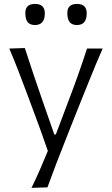

<svg xmlns="http://www.w3.org/2000/svg" viewBox="-20 -736 555 951"><path d="M136 194.5Q158 149.5 178.2 103.2Q198.5 57 217 11.5Q200 -38 181.8 -88.5Q163.5 -139 145.5 -187L112 -277Q92 -330.5 70.5 -386.2Q49 -442 26 -495.5L103 -498Q124.5 -431 146.2 -367Q168 -303 191 -236L249 -70H256.5L319.5 -237Q344.5 -302 367.2 -366.2Q390 -430.5 411 -495.5H488.5Q470.5 -455 455 -417.5Q439.5 -380 421.5 -335.5Q403.5 -291 378.5 -229L323 -89.5Q285 5.5 259.8 71.8Q234.5 138 215 192ZM361 -612Q337 -612 325.2 -626.2Q313.5 -640.5 313.5 -672.5Q313.5 -716.5 362 -716.5Q409.5 -716.5 409.5 -670Q409.5 -612 361 -612ZM153 -612Q129 -612 117.2 -626.2Q105.5 -640.5 105.5 -672.5Q105.5 -716.5 154 -716.5Q202 -716.5 202 -670Q202 -612 153 -612Z"/></svg>

Font: Commissioner Flair Light
Style: Regular
Weight: 300
Designer: Kostas Bartsokas
Foundry: Kostas Bartsokas
Version: Version 1.000; ttfautohint (v1.8.3)